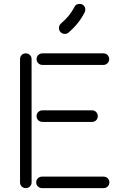

<svg xmlns="http://www.w3.org/2000/svg" viewBox="-20 -946 651 997"><path d="M336.9 -777.8 335.9 -776.9Q327.6 -770 316.9 -770Q302.2 -770 293 -780.8Q286.1 -789.1 286.1 -799.8Q286.1 -814.9 296.9 -824.2Q342.3 -862.3 366.2 -909.2Q373.5 -925.8 393.1 -925.8Q406.7 -925.8 414.8 -917.2Q422.9 -908.7 422.9 -896Q422.9 -888.7 419.9 -882.8Q391.6 -825.2 336.9 -777.8ZM84 1V-639.2Q84 -651.9 92.5 -660.4Q101.1 -668.9 113.8 -668.9Q126.5 -668.9 135.3 -660.4Q144 -651.9 144 -639.2V1Q144 13.7 135.3 22.2Q126.5 30.8 113.8 30.8Q101.1 30.8 92.5 22.2Q84 13.7 84 1ZM200.2 -668.9H517.1Q529.8 -668.9 538.3 -660.4Q546.9 -651.9 546.9 -639.2Q546.9 -626.5 538.3 -617.7Q529.8 -608.9 517.1 -608.9H200.2Q187.5 -608.9 178.7 -617.7Q169.9 -626.5 169.9 -639.2Q169.9 -651.9 178.7 -660.4Q187.5 -668.9 200.2 -668.9ZM200.2 -373H458Q470.7 -373 479.2 -364.3Q487.8 -355.5 487.8 -342.8Q487.8 -330.1 479.2 -321.5Q470.7 -313 458 -313H200.2Q187.5 -313 178.7 -321.5Q169.9 -330.1 169.9 -342.8Q169.9 -355.5 178.7 -364.3Q187.5 -373 200.2 -373ZM198.2 -28.8H518.1Q530.8 -28.8 539.3 -20.3Q547.9 -11.7 547.9 1Q547.9 13.7 539.3 22.2Q530.8 30.8 518.1 30.8H198.2Q185.5 30.8 176.8 22.2Q168 13.7 168 1Q168 -11.7 176.8 -20.3Q185.5 -28.8 198.2 -28.8Z"/></svg>

Font: Beon
Style: Regular
Weight: 400
Designer: BSozoo
Foundry: BSozoo
Version: Version 1.001;PS 001.001;hotconv 1.0.70;makeotf.lib2.5.58329